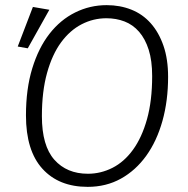

<svg xmlns="http://www.w3.org/2000/svg" viewBox="-20 -716 730 747"><path d="M634 -417Q634 -324 612 -245.5Q590 -167 549 -110Q508 -53 450.5 -21Q393 11 321 11Q209 11 145 -59.5Q81 -130 81 -267Q81 -370 105.5 -450Q130 -530 172.5 -584.5Q215 -639 272.5 -667.5Q330 -696 395 -696Q447 -696 491 -678.5Q535 -661 566.5 -625.5Q598 -590 616 -538Q634 -486 634 -417ZM322 -40Q372 -40 417.5 -63Q463 -86 497.5 -133.5Q532 -181 552 -252.5Q572 -324 572 -420Q572 -480 558.5 -522.5Q545 -565 521 -592.5Q497 -620 464.5 -632.5Q432 -645 394 -645Q343 -645 297.5 -621.5Q252 -598 217.5 -551Q183 -504 163 -432Q143 -360 143 -264Q143 -149 191.5 -94.5Q240 -40 322 -40ZM49 -535 108 -689 172 -678 88 -528Z"/></svg>

Font: Glekhifnjqigglhiwekvrgaqftz
Style: Regular
Weight: 300
Italic angle: -8°
Designer: Carrois Corporate & Edenspiekermann
Foundry: Carrois Corporate GbR & Edenspiekermann AG
Version: Version 2.001